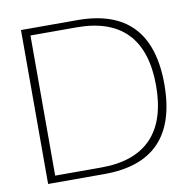

<svg xmlns="http://www.w3.org/2000/svg" viewBox="-76 -747 826 823"><g transform="rotate(-10 337.0 -335.0)"><path d="M313 -670H68V0H313C526 0 633 -111 633 -335C633 -559 526 -670 313 -670ZM104 -30V-640H305C499 -640 597 -537 597 -335C597 -134 499 -30 305 -30Z"/></g></svg>

Font: LT Wave Alt Thin
Style: Regular
Weight: 100
Designer: Daniel Lyons
Version: Version 2.5 (Glyphs App)